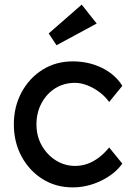

<svg xmlns="http://www.w3.org/2000/svg" viewBox="-20 -802 575 832"><path d="M295 10Q222 10 164.5 -26Q107 -62 73.5 -124Q40 -186 40 -263Q40 -340 73.5 -402Q107 -464 164.5 -500Q222 -536 295 -536Q365 -536 422.5 -507.5Q480 -479 510 -430L453 -360Q437 -383 412 -402Q387 -421 359 -432Q331 -443 305 -443Q257 -443 219.5 -419.5Q182 -396 160 -355Q138 -314 138 -263Q138 -212 161 -171.5Q184 -131 222 -107Q260 -83 306 -83Q333 -83 358.5 -92Q384 -101 408 -119Q432 -137 453 -163L510 -93Q478 -48 418.5 -19Q359 10 295 10ZM225 -606 191 -657 334 -782 399 -700Z"/></svg>

Font: Lexend Medium
Style: Regular
Weight: 500
Designer: Bonnie Shaver-Troup, Thomas Jockin
Foundry: Lexend
Version: Version 1.005